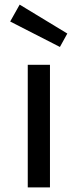

<svg xmlns="http://www.w3.org/2000/svg" viewBox="-20 -810 336 830"><path d="M100 0V-530H196V0ZM239 -607 24 -717 65 -790 271 -665Z"/></svg>

Font: Orienta
Style: Regular
Weight: 400
Designer: Eduardo Rodriguez Tunni
Foundry: Eduardo Rodriguez Tunni
Version: Version 1.002; ttfautohint (v1.8.4.7-5d5b);gftools[0.9.23]